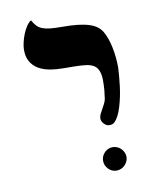

<svg xmlns="http://www.w3.org/2000/svg" viewBox="-68 -666 480 646"><g transform="rotate(-10 172.0 -343.0)"><path d="M281.7 -224.1Q271.5 -224.1 263.2 -232.9Q254.9 -241.7 254.9 -251Q254.9 -258.3 258.5 -265.9Q262.2 -273.4 266.8 -281.5Q271.5 -289.6 275.6 -297.9Q279.8 -306.2 281.2 -314Q283.2 -326.2 284.7 -341.8Q286.1 -357.4 286.1 -377Q286.1 -401.9 276.9 -416.7Q267.6 -431.6 244.1 -436Q239.7 -436.5 233.6 -437.3Q227.5 -438 218.3 -438.5Q209 -439 195.6 -439.2Q182.1 -439.5 163.1 -439.5Q138.2 -439.5 116 -443.4Q93.8 -447.3 77.4 -457Q61 -466.8 51.5 -482.9Q42 -499 42 -523.9Q42 -534.2 45.2 -548.1Q48.3 -562 53.7 -575.7Q59.1 -589.4 66.7 -600.8Q74.2 -612.3 82.5 -617.2Q89.4 -605 96.4 -597.4Q103.5 -589.8 114.3 -585.4Q125 -581.1 141.1 -579.3Q157.2 -577.6 182.1 -577.6Q212.9 -577.6 235.6 -575Q258.3 -572.3 274.2 -567.1Q290 -562 300.3 -554.2Q310.5 -546.4 316.9 -535.6Q323.2 -524.9 328.4 -510.3Q333.5 -495.6 336.9 -479.2Q340.3 -462.9 342 -445.6Q343.8 -428.2 343.8 -411.6Q343.8 -410.2 343.3 -400.9Q342.8 -391.6 341.6 -377.9Q340.3 -364.3 338.4 -347.4Q336.4 -330.6 332.8 -313Q329.1 -295.4 324.2 -278.8Q319.3 -262.2 312.5 -249Q306.2 -237.3 299.6 -230.7Q293 -224.1 281.7 -224.1ZM319.3 -109.4Q319.3 -101.1 315.9 -94Q312.5 -86.9 307.1 -81.3Q301.8 -75.7 294.2 -72.5Q286.6 -69.3 278.8 -69.3Q262.7 -69.3 251 -81.3Q239.3 -93.3 239.3 -109.4Q239.3 -125.5 251 -137.5Q262.7 -149.4 278.8 -149.4Q286.6 -149.4 294.2 -146.2Q301.8 -143.1 307.1 -137.5Q312.5 -131.8 315.9 -124.5Q319.3 -117.2 319.3 -109.4Z"/></g></svg>

Font: Cardo
Style: Bold
Weight: 700
Designer: David J. Perry
Foundry: David J. Perry
Version: Version 1.0011